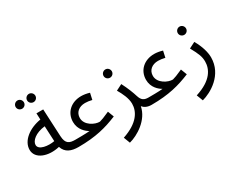

<svg xmlns="http://www.w3.org/2000/svg" viewBox="-120 -1244 2445 1990"><g transform="rotate(-30 1102.5 -249.0)"><path d="M314 -631C341 -631 363 -653 363 -680C363 -707 341 -730 314 -730C286 -730 264 -707 264 -680C264 -653 286 -631 314 -631ZM177 -631C204 -631 226 -653 226 -680C226 -707 204 -730 177 -730C149 -730 127 -707 127 -680C127 -653 149 -631 177 -631ZM486 5C515 5 536 -16 536 -38C536 -59 524 -77 496 -77C424 -77 383 -92 378 -186L362 -516H281L284 -440C143 -417 30 -330 30 -223C30 -114 167 -64 309 -98C334 -20 399 5 486 5ZM109 -236C109 -285 173 -344 288 -357L297 -174C222 -160 109 -173 109 -236Z M486 5C694 5 825 -32 959 -87L931 -160C854 -125 840 -122 808 -112C750 -110 646 -161 646 -248C646 -315 697 -357 770 -357C794 -357 825 -353 852 -346L869 -423C837 -433 801 -439 770 -439C650 -439 564 -361 564 -248C564 -155 630 -102 666 -82C653 -81 622 -77 496 -77Z M1127 -454C1154 -454 1176 -476 1176 -503C1176 -530 1154 -553 1127 -553C1099 -553 1077 -530 1077 -503C1077 -476 1099 -454 1127 -454ZM968 232C1068 207 1227 111 1255 -39C1276 -13 1309 5 1360 5C1389 5 1410 -16 1410 -38C1410 -59 1398 -77 1370 -77C1318 -77 1290 -93 1272 -151C1257 -200 1231 -268 1194 -339L1121 -302C1156 -242 1190 -172 1190 -107C1190 -15 1133 91 939 156Z M1360 5C1568 5 1699 -32 1833 -87L1805 -160C1728 -125 1714 -122 1682 -112C1624 -110 1520 -161 1520 -248C1520 -315 1571 -357 1644 -357C1668 -357 1699 -353 1726 -346L1743 -423C1711 -433 1675 -439 1644 -439C1524 -439 1438 -361 1438 -248C1438 -155 1504 -102 1540 -82C1527 -81 1496 -77 1370 -77Z M2015 -454C2042 -454 2064 -476 2064 -503C2064 -530 2042 -553 2015 -553C1987 -553 1965 -530 1965 -503C1965 -476 1987 -454 2015 -454ZM1842 230C1946 203 2139 97 2139 -114C2139 -172 2118 -252 2068 -339L1995 -302C2049 -204 2064 -163 2064 -107C2064 -19 2015 90 1813 154Z"/></g></svg>

Font: Noto Sans Arabic UI
Style: Regular
Weight: 400
Designer: Monotype Design Team, Nadine Chahine and Nizar Qandah
Foundry: Monotype Imaging Inc.
Version: Version 2.010